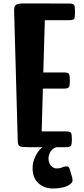

<svg xmlns="http://www.w3.org/2000/svg" viewBox="-20 -845 480 1102"><path d="M149.9 0Q105 0 94 -5.4Q83 -10.7 82 -33.2L61 -784.7Q60.5 -810.1 71.8 -817.6Q83 -825.2 115.7 -825.2Q134.3 -825.2 169.7 -825.2Q205.1 -825.2 245.8 -825Q286.6 -824.7 322 -824.7Q357.4 -824.7 376 -824.7Q401.9 -824.7 406.2 -815.4Q410.6 -806.2 410.6 -776.9Q410.6 -747.1 406.2 -738Q401.9 -729 376 -729H237.3L228.5 -429.2H346.2Q371.6 -429.2 376.2 -420.4Q380.9 -411.6 380.9 -382.8Q380.9 -354.5 376.2 -345.5Q371.6 -336.4 346.2 -336.4H226.1L219.2 -90.8H357.9Q383.3 -90.8 387.9 -81.5Q392.6 -72.3 392.6 -45.4Q392.6 -19 387.9 -9.5Q383.3 0 357.9 0ZM283.2 236.8Q233.9 236.8 200.4 206.3Q167 175.8 167 119.6Q167 89.8 179.2 61.3Q191.4 32.7 208.3 13.9Q225.1 -4.9 238.8 -4.9Q252 -4.9 273.7 -4.6Q295.4 -4.4 316.9 -4.4Q282.7 3.4 270.5 24.2Q258.3 44.9 258.3 64Q258.3 90.3 272.7 106Q287.1 121.6 302.2 121.6Q326.7 121.6 336.9 115.7Q347.2 109.9 364.3 109.9Q376 109.9 381.1 128.7Q386.2 147.5 393.6 171.9Q399.4 193.8 392.6 202.6Q376 221.7 346.9 229.2Q317.9 236.8 283.2 236.8Z"/></svg>

Font: Denk One
Style: Regular
Weight: 400
Designer: Irina Smirnova, Eben Sorkin
Foundry: Sorkin Type Co.f
Version: Version 1.004; ttfautohint (v1.8.4.7-5d5b);gftools[0.9.23]